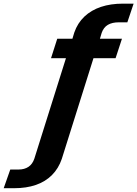

<svg xmlns="http://www.w3.org/2000/svg" viewBox="-212 -805 740 1034"><path d="M-192.1 208.6H-135.9Q-70.2 208.6 -18.7 190.9Q32.7 173.2 68 137.6Q103.4 102 120.8 50.7L291.4 -491.7H410.5L444.8 -596.4H326.1L335.7 -628.3Q345.9 -657.7 369 -671.3Q392.1 -684.8 427.5 -684.8H473.8L507.6 -785.4H450.5Q383.9 -785.4 331.6 -767.9Q279.2 -750.4 242.5 -715.7Q205.8 -681 188 -629.6L178 -596.4H96.3L62.8 -491.7H143.2L-27 49.3Q-36.9 78.8 -58.6 93.4Q-80.3 108 -112.5 108H-156.7Z"/></svg>

Font: Anybody Thin Condensed
Style: Italic
Weight: 100
Width: 3
Italic angle: -10°
Version: Version 1.113;gftools[0.9.25]